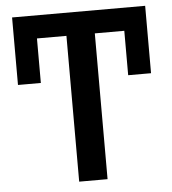

<svg xmlns="http://www.w3.org/2000/svg" viewBox="-51 -755 718 802"><g transform="rotate(-5 307.5 -354.0)"><path d="M248.7 0V-611.3H125.1V-424.6H29.2V-707.7H587.2V-425.1H491.3V-611.3H367.7V0Z"/></g></svg>

Font: Fira Code Medium
Style: Regular
Weight: 500
Designer: Carrois Corporate, Edenspiekermann AG, Nikita Prokopov
Foundry: Carrois Corporate, Edenspiekermann AG, Nikita Prokopov
Version: Version 6.002